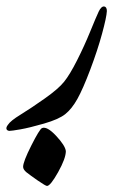

<svg xmlns="http://www.w3.org/2000/svg" viewBox="-20 -415 358 608"><path d="M318.4 -379.9Q317.4 -360.4 303.2 -308.3Q289.1 -256.3 265.9 -194.8Q242.7 -133.3 225.1 -101.8Q207.5 -70.3 186.8 -53.7Q166 -37.1 119.4 -23.7Q72.8 -10.3 44.7 -5.4Q16.6 -0.5 9.3 -0.5Q2 -1.5 0.5 -6.6Q-1 -11.7 4.9 -19.5Q12.7 -32.2 45.4 -52.2Q78.1 -72.3 121.3 -102.8Q164.6 -133.3 182.9 -156Q201.2 -178.7 224.1 -224.1Q247.1 -269.5 265.9 -315.7Q284.7 -361.8 292.7 -378.7Q300.8 -395.5 310.1 -394.5Q318.4 -393.1 318.4 -379.9ZM53.2 113.3Q53.2 97.2 79.1 45.9Q105 -5.4 112.8 -9.3Q128.4 -16.1 157.5 14.9Q186.5 45.9 188.5 63.5Q188.5 86.4 164.1 130.1Q139.6 173.8 128.9 173.8Q124.5 173.8 100.1 157Q75.7 140.1 63.5 130.4Q53.2 121.6 53.2 113.3Z"/></svg>

Font: IranNastaliq
Style: Regular
Weight: 400
Designer: Hossein Zahedi
Version: Version 1.5